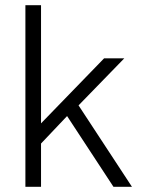

<svg xmlns="http://www.w3.org/2000/svg" viewBox="-20 -717 556 737"><path d="M237.5 -271.5 137.5 -166V0H77.5V-697H137.5V-243.5L379.5 -493H457L281.5 -312.5L486.5 0H415.5Z"/></svg>

Font: HK Grotesk Light
Style: Regular
Weight: 300
Designer: Alfredo Marco Pradil
Foundry: Hanken Design Co.
Version: Version 3.001